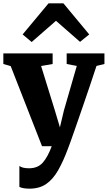

<svg xmlns="http://www.w3.org/2000/svg" viewBox="-21 -875 645 1149"><path d="M156 254Q116 254 95 243.5V118Q112.5 132 152.5 132Q205.5 132 235.2 98Q265 64 288.5 0H230.5L43 -479.5L-1 -492V-555.5H294V-492L225 -480L307.5 -213.5L337.5 -113L361.5 -214L438.5 -480.5L378 -492V-555.5H604V-492L556.5 -480.5Q538 -424 516 -359Q494 -294 472.2 -230.8Q450.5 -167.5 432 -114.5Q413.5 -61.5 401.2 -27.2Q389 7 386.5 12.5Q358 89.5 327.2 143.5Q296.5 197.5 255.8 225.8Q215 254 156 254ZM269.5 -855H358.5L513 -669L458 -624.5L314 -750.5L168.5 -623.5L114.5 -669Z"/></svg>

Font: Merriweather Black
Style: Regular
Weight: 900
Designer: Eben Sorkin
Foundry: Eben Sorkin
Version: Version 2.200;gftools[0.9.31]